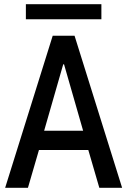

<svg xmlns="http://www.w3.org/2000/svg" viewBox="-20 -889 602 909"><path d="M4.4 0 229.5 -719.7H333L558.1 0H450.2L389.6 -208L380.4 -246.1L283.2 -584.5H279.3L182.1 -246.1L172.9 -208L112.3 0ZM126.5 -178.7V-270H436V-178.7ZM102.5 -797.9V-869.1H460V-797.9Z"/></svg>

Font: Reddit Mono Medium
Style: Regular
Weight: 500
Monospace: yes
Designer: Stephen Hutchings
Foundry: Reddit
Version: Version 1.014